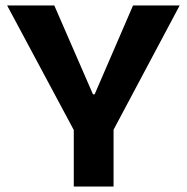

<svg xmlns="http://www.w3.org/2000/svg" viewBox="-20 -680 682 700"><path d="M249 0V-206L6 -660H178L319 -336H325L465 -660H635L394 -207V0Z"/></svg>

Font: Bricolage Grotesque 96pt ExtraBold
Style: Bold
Weight: 700
Version: Version 1.001;gftools[0.9.33.dev8+g029e19f]